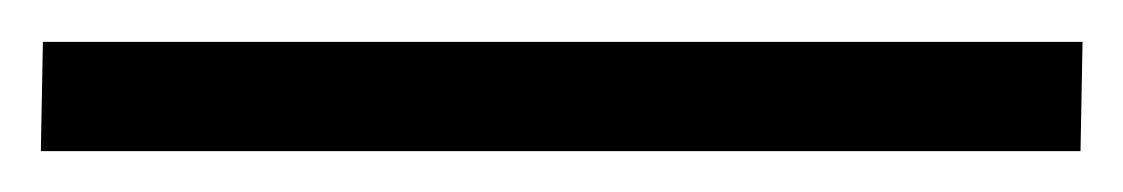

<svg xmlns="http://www.w3.org/2000/svg" viewBox="-25 24 550 94"><path d="M505 44.5 504 98H-5L-4 44.5Z"/></svg>

Font: Merriweather 36pt Black
Style: Regular
Weight: 900
Version: Version 2.100